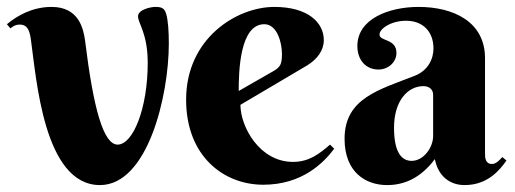

<svg xmlns="http://www.w3.org/2000/svg" viewBox="-41 -527 1489 555"><path d="M48 -415C64 -302 85 8 248 8C386 8 447 -250 447 -401C447 -436 445 -469 439 -488C434 -503 427 -507 408 -507C394 -507 358 -499 358 -480C358 -459 386 -431 386 -345C386 -215 344 -109 299 -109C258 -109 229 -213 205 -409C200 -446 186 -507 108 -507C53 -507 9 -482 -21 -457L-11 -445C-2 -452 5 -456 16 -456C37 -456 44 -441 48 -415Z M847 -338C876 -356 895 -381 895 -411C895 -462 849 -507 752 -507C643 -507 497 -416 497 -239C497 -75 606 7 720 7C833 7 895 -57 925 -97L913 -109C882 -82 852 -59 806 -59C709 -59 654 -161 654 -224ZM752 -323 649 -264C649 -320 652 -457 723 -457C760 -457 774 -404 774 -371C774 -341 769 -334 752 -323Z M1211 -134C1211 -100 1183 -62 1149 -62C1122 -62 1098 -83 1098 -158C1098 -236 1138 -278 1183 -278C1199 -278 1211 -269 1211 -253ZM1133 -467C1182 -467 1212 -435 1212 -387C1212 -356 1196 -323 1158 -308C1057 -268 955 -244 955 -126C955 -29 1016 8 1078 8C1126 8 1174 -11 1216 -67C1226 -16 1261 8 1302 8C1369 8 1404 -36 1423 -63L1411 -73C1403 -64 1393 -53 1381 -53C1362 -53 1361 -71 1361 -83V-359C1361 -464 1270 -507 1169 -507C1084 -507 992 -473 992 -394C992 -353 1017 -326 1053 -326C1081 -326 1105 -347 1105 -374C1105 -416 1056 -407 1056 -427C1056 -444 1089 -467 1133 -467Z"/></svg>

Font: Berkshire Swash
Style: Regular
Weight: 700
Designer: Astigmatic (AOETI)
Foundry: Astigmatic (AOETI)
Version: Version 1.000